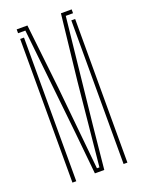

<svg xmlns="http://www.w3.org/2000/svg" viewBox="-150 -871 707 942"><g transform="rotate(-20 203.5 -400.0)"><path d="M179 -5 157 -226 98 -780H60V-800H116L154 -459L197 -25H210L253 -459L291 -800H347V-780H309L250 -226L228 -5ZM60 0V-750H80V-228V0ZM327 0V-223V-750H347V0Z"/></g></svg>

Font: Big Shoulders Stencil Display SC Thin
Style: Regular
Weight: 100
Designer: Patric King
Foundry: XO Type Co
Version: Version 2.001